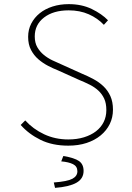

<svg xmlns="http://www.w3.org/2000/svg" viewBox="-20 -692 640 928"><path d="M310 12Q233 12 176 -16Q119 -44 80 -88L102 -110Q140 -68 193.5 -43Q247 -18 310 -18Q352 -18 386 -28.5Q420 -39 444 -57.5Q468 -76 481 -102Q494 -128 494 -160Q494 -193 483.5 -215.5Q473 -238 455 -254.5Q437 -271 413 -283Q389 -295 362 -306L260 -352Q237 -361 212 -374Q187 -387 165.5 -405.5Q144 -424 130 -450.5Q116 -477 116 -514Q116 -549 131 -578Q146 -607 172 -628Q198 -649 234 -660.5Q270 -672 312 -672Q375 -672 423.5 -648.5Q472 -625 502 -594L482 -572Q452 -604 409 -623Q366 -642 312 -642Q238 -642 193 -607.5Q148 -573 148 -516Q148 -485 160.5 -463.5Q173 -442 192 -426.5Q211 -411 233 -400.5Q255 -390 274 -382L376 -336Q405 -324 432 -309.5Q459 -295 480 -275Q501 -255 513.5 -227.5Q526 -200 526 -162Q526 -124 510.5 -92.5Q495 -61 466.5 -37.5Q438 -14 398.5 -1Q359 12 310 12ZM246 216 240 190Q306 185 330 172Q354 159 354 136Q354 112 333 101.5Q312 91 276 88L286 62Q340 71 362 86.5Q384 102 384 134Q384 172 349 191.5Q314 211 246 216Z"/></svg>

Font: Source Code Pro ExtraLight
Style: Regular
Weight: 200
Monospace: yes
Designer: Paul D. Hunt, Teo Tuominen
Foundry: Adobe Systems Incorporated
Version: Version 2.030;PS 1.000;hotconv 16.6.51;makeotf.lib2.5.65220